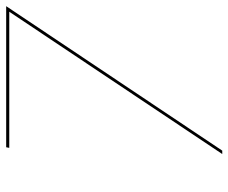

<svg xmlns="http://www.w3.org/2000/svg" viewBox="-79 -661 740 622"><g transform="rotate(-90 291.0 -350.0)"><path d="M125 -700H582L114 0H103L564 -690H123Z"/></g></svg>

Font: Jost Thin
Style: Italic
Weight: 200
Italic angle: -5°
Version: Version 3.710